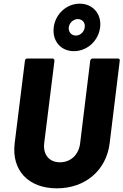

<svg xmlns="http://www.w3.org/2000/svg" viewBox="-20 -1019 673 1047"><path d="M383 -740C455 -740 517 -796 526 -870C535 -943 486 -999 415 -999C343 -999 282 -943 273 -870C264 -796 311 -740 383 -740ZM393 -825C370 -825 352 -845 355 -870C358 -895 381 -915 404 -915C429 -915 446 -895 442 -870C439 -845 418 -825 393 -825ZM290 8C445 8 560 -90 578 -238L633 -688C634 -695 630 -700 623 -700H486C479 -700 473 -695 472 -688L417 -238C410 -176 366 -134 307 -134C248 -134 214 -176 221 -238L277 -688C277 -695 273 -700 266 -700H129C122 -700 116 -695 116 -688L60 -238C42 -90 135 8 290 8Z"/></svg>

Font: Barlow ExtraBold
Style: Italic
Weight: 800
Italic angle: -7°
Designer: Jeremy Tribby
Foundry: Tribby Type
Version: Version 1.422;hotconv 1.0.109;makeotfexe 2.5.65596